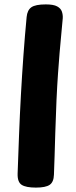

<svg xmlns="http://www.w3.org/2000/svg" viewBox="-20 -842 346 872"><path d="M101 -765Q104 -796 122.5 -809Q141 -822 188 -822Q223 -822 239.5 -813Q256 -804 261 -789.5Q266 -775 265 -759Q263 -731 257 -672Q251 -613 243.5 -508Q236 -403 231 -236Q230 -183 228 -135Q226 -87 225 -49Q224 -15 205.5 -2.5Q187 10 143 10Q98 10 78.5 -2.5Q59 -15 60 -53Q63 -139 66.5 -229.5Q70 -320 75 -411Q80 -502 86.5 -591.5Q93 -681 101 -765Z"/></svg>

Font: Playpen Sans Arabic
Style: Bold
Weight: 700
Version: Version 2.000